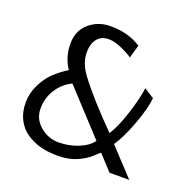

<svg xmlns="http://www.w3.org/2000/svg" viewBox="-121 -804 959 941"><g transform="rotate(20 358.0 -334.0)"><path d="M220.7 -348.6Q172.9 -325.7 144.3 -280.5Q115.7 -235.4 115.7 -180.7Q115.7 -126 158.2 -90.1Q200.7 -54.2 254.4 -54.2Q308.1 -54.2 356.2 -73.5Q404.3 -92.8 427.7 -124.5ZM181.6 -404.3Q144.5 -459.5 144.5 -528.6Q144.5 -597.7 190.9 -637.2Q237.3 -676.8 300.8 -676.8Q396.5 -676.8 460.9 -632.8L441.4 -564.5Q428.7 -575.7 387.5 -594.7Q346.2 -613.8 315.2 -613.8Q284.2 -613.8 265.6 -598.1Q234.4 -571.8 234.4 -516.1Q234.4 -460.4 276.4 -404.3Q347.2 -310.1 474.6 -182.6Q502.9 -225.6 529.3 -306.4Q555.7 -387.2 564.5 -449.2L616.2 -416Q609.9 -356 577.6 -270.8Q545.4 -185.5 513.7 -139.6L644 0H541L468.8 -78.1Q454.1 -66.4 441.7 -54.2Q429.2 -42 411.6 -30.8Q394 -19.5 374.5 -10.7Q331.1 8.8 274.7 8.8Q218.3 8.8 179 -2.7Q139.6 -14.2 107.4 -36.4Q75.2 -58.6 56.2 -96.2Q37.1 -133.8 37.1 -182.6Q37.1 -231.4 58.8 -276.1Q80.6 -320.8 111.1 -350.1Q141.6 -379.4 181.6 -404.3Z"/></g></svg>

Font: Molengo
Style: Regular
Weight: 400
Designer: moyogo
Foundry: moyogo
Version: Version 0.11; ttfautohint (v0.8) -G 32 -r 16 -x